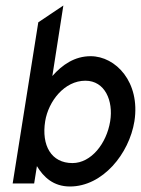

<svg xmlns="http://www.w3.org/2000/svg" viewBox="-20 -666 511 697"><path d="M26 0H104L114 -63C138 -23 174 11 234 11C353 11 449 -108 468 -226C490 -368 400 -462 309 -462C251 -462 206 -431 170 -390L210 -646L119 -585ZM144 -226C156 -299 214 -373 290 -373C361 -373 392 -300 380 -226C367 -145 311 -74 243 -74C166 -74 130 -138 144 -226Z"/></svg>

Font: Charger Sport
Style: SeBdNrwObl
Weight: 600
Designer: Jasper
Foundry: Cannot Into Space Fonts
Version: Version 1.1